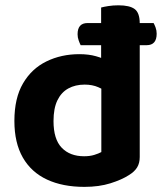

<svg xmlns="http://www.w3.org/2000/svg" viewBox="-20 -703 622 738"><path d="M543.6 -529.3H290Q286.3 -536.6 282.3 -547.9Q278.2 -559.2 278.2 -571.4Q278.2 -614.4 316.6 -614.4H570.4Q574 -608.1 578.1 -597.2Q582.2 -586.2 582.2 -573.4Q582.2 -529.3 543.6 -529.3ZM369.5 -118.5V-419.6L517.1 -419.8V-99.6Q517.1 -76 507.1 -59.6Q497.1 -43.1 475.3 -29.8Q448.4 -12.3 404.6 1.5Q360.8 15.3 304.4 15.3Q221 15.3 160.7 -12.8Q100.4 -40.8 67.8 -97.3Q35.3 -153.9 35.3 -238.1Q35.3 -325.9 68.5 -382.5Q101.6 -439.2 158.6 -467Q215.5 -494.8 285.1 -494.8Q321.1 -494.8 349.2 -486.8Q377.4 -478.8 395.1 -468.2V-345.5Q380.7 -357.7 357.8 -367.8Q334.9 -377.8 305.3 -377.8Q269.6 -377.8 242.6 -363Q215.6 -348.2 200.6 -317.3Q185.7 -286.4 185.7 -237.6Q185.7 -167.9 217.2 -135.2Q248.6 -102.4 303.4 -102.4Q325.5 -102.4 342.3 -107.6Q359.1 -112.8 369.5 -118.5ZM517.1 -390.7 368.7 -390.4V-674.1Q378.3 -676.8 396.4 -679.7Q414.5 -682.6 435.4 -682.6Q478.6 -682.6 497.9 -668Q517.1 -653.4 517.1 -613.2Z"/></svg>

Font: Baloo Bhaijaan 2
Style: Regular
Weight: 400
Designer: Sanskriti Dholi, Noopur Datye and Ek Type
Foundry: Ek Type
Version: Version 1.701